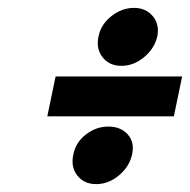

<svg xmlns="http://www.w3.org/2000/svg" viewBox="-20 -626 482 487"><path d="M100 -331H421L442 -432H121ZM320 -606Q289 -606 262.5 -585Q236 -564 230 -534Q223 -503 240 -481Q257 -459 288 -459Q319 -459 345.5 -481Q372 -503 379 -534Q385 -564 367.5 -585Q350 -606 320 -606ZM255 -305Q224 -305 198 -285Q172 -265 166 -234Q159 -203 176 -181Q193 -159 224 -159Q255 -159 281.5 -181Q308 -203 315 -234Q322 -265 304 -285Q286 -305 255 -305Z"/></svg>

Font: Advent Pro ExtraBold
Style: Italic
Weight: 800
Italic angle: -12°
Version: Version 3.000